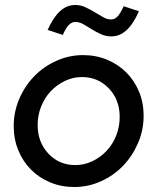

<svg xmlns="http://www.w3.org/2000/svg" viewBox="-20 -740 631 770"><path d="M35 -234Q35 -292 57.5 -344Q80 -396 117.5 -434.5Q155 -473 206 -496Q257 -519 313 -519Q365 -519 409.5 -500.5Q454 -482 486.5 -449.5Q519 -417 537.5 -372.5Q556 -328 556 -276Q556 -218 533.5 -166Q511 -114 473.5 -75Q436 -36 385 -13Q334 10 278 10Q226 10 181.5 -8.5Q137 -27 104.5 -59.5Q72 -92 53.5 -137Q35 -182 35 -234ZM282 -78Q318 -78 350.5 -93.5Q383 -109 407.5 -135Q432 -161 446 -196.5Q460 -232 460 -271Q460 -340 416.5 -385.5Q373 -431 309 -431Q273 -431 240.5 -415.5Q208 -400 183.5 -374Q159 -348 145 -313Q131 -278 131 -239Q131 -170 174 -124Q217 -78 282 -78ZM232 -600 171 -620Q194 -671 221 -695.5Q248 -720 282 -720Q303 -720 322.5 -711Q342 -702 360 -691Q378 -680 394 -671Q410 -662 425 -662Q440 -662 451 -673.5Q462 -685 476 -715L537 -695Q515 -644 487.5 -619Q460 -594 426 -594Q404 -594 384.5 -603Q365 -612 347.5 -623Q330 -634 314 -643Q298 -652 282 -652Q268 -652 256 -640Q244 -628 232 -600Z"/></svg>

Font: Red Hat Display Medium
Style: Italic
Weight: 500
Italic angle: -12°
Designer: Pentagram / MCKL
Foundry: Pentagram / MCKL
Version: Version 1.003; Red Hat Display Medium Italic